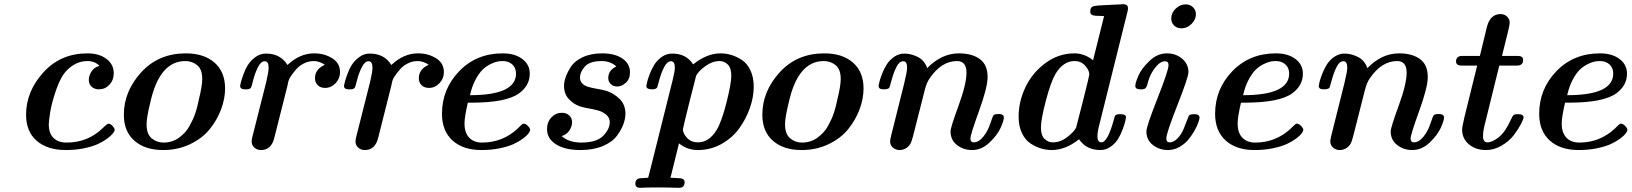

<svg xmlns="http://www.w3.org/2000/svg" viewBox="-20 -714 7886 928"><path d="M106 -159.2Q106 -272 189.5 -364Q272.9 -456.1 402.8 -456.1Q459 -456.1 494.4 -429.4Q529.8 -402.8 529.8 -359.9Q529.8 -326.7 508.8 -304.4Q487.8 -282.2 458 -282.2Q437 -282.2 423.1 -294.7Q409.2 -307.1 409.2 -328.1Q409.2 -347.2 421.6 -367.7Q434.1 -388.2 460.9 -396Q438 -418.9 402.8 -418.9Q347.7 -418.9 304.2 -375Q273.4 -344.2 251.2 -279.1Q229 -213.9 222.4 -170.9Q215.8 -127.9 215.8 -112.8Q215.8 -69.8 238.5 -47.4Q261.2 -24.9 301.8 -24.9Q405.8 -24.9 478 -96.2Q498 -116.2 504.9 -116.2Q513.7 -116.2 523.9 -105.2Q534.2 -94.2 534.2 -85.9Q534.2 -80.1 525.6 -69.1Q517.1 -58.1 498 -43.9Q479 -29.8 452.9 -17.8Q426.8 -5.9 386.5 2.7Q346.2 11.2 298.8 11.2Q209 11.2 157.5 -33.4Q106 -78.1 106 -159.2Z M578.6 -159.2Q578.6 -272 662.1 -364Q745.6 -456.1 878.4 -456.1Q965.3 -456.1 1016.6 -411.6Q1067.9 -367.2 1067.9 -286.1Q1067.9 -237.3 1048.8 -186Q1029.8 -134.8 994.1 -90.3Q958.5 -45.9 899.2 -17.3Q839.8 11.2 768.6 11.2Q681.6 11.2 630.1 -33.4Q578.6 -78.1 578.6 -159.2ZM688.5 -112.8Q688.5 -65.9 713.1 -45.4Q737.8 -24.9 770.5 -24.9Q792.5 -24.9 812 -31.5Q831.5 -38.1 846.7 -49.6Q861.8 -61 874.3 -74.5Q886.7 -87.9 896.2 -105.5Q905.8 -123 912.6 -137.9Q919.4 -152.8 925 -169.9Q930.7 -187 933.1 -198Q935.5 -209 938.5 -220.2L940.4 -230Q957.5 -297.9 957.5 -332Q957.5 -378.9 933.1 -398.9Q908.7 -418.9 875.5 -418.9Q749.5 -418.9 705.6 -214.8Q688.5 -147 688.5 -112.8Z M1140.6 -298.8Q1141.6 -304.7 1144 -315.4Q1146.5 -326.2 1156 -353Q1165.5 -379.9 1178.5 -400.4Q1191.4 -420.9 1214.4 -438Q1237.3 -455.1 1265.6 -455.1Q1335.4 -455.1 1369.6 -399.9Q1428.7 -456.1 1498.5 -456.1Q1547.4 -456.1 1585.4 -432.6Q1623.5 -409.2 1623.5 -365.2Q1623.5 -334.5 1602.1 -311.8Q1580.6 -289.1 1551.3 -289.1Q1528.3 -289.1 1515.4 -302.5Q1502.4 -315.9 1502.4 -335.9Q1502.4 -379.9 1550.3 -400.9Q1523.4 -418.9 1496.6 -418.9Q1471.7 -418.9 1449 -407.5Q1426.3 -396 1411.9 -379.4Q1397.5 -362.8 1388.9 -350.3Q1380.4 -337.9 1377.4 -331.1Q1373.5 -323.2 1369.6 -300.8L1306.6 -50.8Q1292.5 11.2 1241.7 11.2Q1222.7 11.2 1209.5 -0.5Q1196.3 -12.2 1196.3 -30.8Q1196.3 -39.6 1200.7 -56.2L1267.6 -320.8Q1278.8 -369.6 1278.3 -387.2Q1278.3 -418 1259.3 -418Q1241.2 -418 1226.8 -389.4Q1212.4 -360.8 1203.9 -326.9Q1195.3 -293 1193.4 -291Q1187.5 -282.2 1172.4 -282.2H1165.5Q1165 -282.2 1164.1 -282.2Q1140.6 -282.2 1140.6 -298.8Z M1642.6 -298.8Q1643.6 -304.7 1646 -315.4Q1648.4 -326.2 1658 -353Q1667.5 -379.9 1680.4 -400.4Q1693.4 -420.9 1716.3 -438Q1739.3 -455.1 1767.6 -455.1Q1837.4 -455.1 1871.6 -399.9Q1930.7 -456.1 2000.5 -456.1Q2049.3 -456.1 2087.4 -432.6Q2125.5 -409.2 2125.5 -365.2Q2125.5 -334.5 2104 -311.8Q2082.5 -289.1 2053.2 -289.1Q2030.3 -289.1 2017.3 -302.5Q2004.4 -315.9 2004.4 -335.9Q2004.4 -379.9 2052.2 -400.9Q2025.4 -418.9 1998.5 -418.9Q1973.6 -418.9 1950.9 -407.5Q1928.2 -396 1913.8 -379.4Q1899.4 -362.8 1890.9 -350.3Q1882.3 -337.9 1879.4 -331.1Q1875.5 -323.2 1871.6 -300.8L1808.6 -50.8Q1794.4 11.2 1743.7 11.2Q1724.6 11.2 1711.4 -0.5Q1698.2 -12.2 1698.2 -30.8Q1698.2 -39.6 1702.6 -56.2L1769.5 -320.8Q1780.8 -369.6 1780.3 -387.2Q1780.3 -418 1761.2 -418Q1743.2 -418 1728.8 -389.4Q1714.4 -360.8 1705.8 -326.9Q1697.3 -293 1695.3 -291Q1689.5 -282.2 1674.3 -282.2H1667.5Q1667 -282.2 1666 -282.2Q1642.6 -282.2 1642.6 -298.8Z M2116.2 -164.1Q2116.2 -283.2 2199.2 -369.6Q2282.2 -456.1 2410.2 -456.1Q2468.3 -456.1 2504.4 -429Q2540.5 -401.9 2540.5 -357.9Q2540.5 -300.8 2489.3 -263.2Q2428.2 -218.3 2263.2 -217.8H2241.2Q2225.1 -147.9 2225.1 -117.2Q2225.1 -72.3 2247.8 -48.6Q2270.5 -24.9 2310.1 -24.9Q2409.2 -24.9 2482.4 -92.8Q2486.3 -96.7 2490.7 -101.3Q2495.1 -106 2497.8 -107.9Q2500.5 -109.9 2502.9 -112.5Q2505.4 -115.2 2507.3 -115.7Q2509.3 -116.2 2512.2 -116.2Q2521 -116.2 2531.7 -105.2Q2542.5 -94.2 2542.5 -85.9Q2542.5 -80.1 2534.4 -69.1Q2526.4 -58.1 2507.3 -43.9Q2488.3 -29.8 2462.4 -17.8Q2436.5 -5.9 2395.5 2.7Q2354.5 11.2 2307.1 11.2Q2218.3 11.2 2167.2 -34.9Q2116.2 -81.1 2116.2 -164.1ZM2251.5 -253.9Q2474.1 -253.9 2474.1 -358.4Q2474.1 -385.7 2456.3 -402.3Q2438.5 -418.9 2410.2 -418.9Q2397.9 -418.9 2384.5 -416.5Q2371.1 -414.1 2350.6 -404.1Q2330.1 -394 2312.7 -377.4Q2295.4 -360.8 2278.3 -328.9Q2261.2 -296.9 2251.5 -253.9Z M2624 -89.8Q2624 -124 2645 -146.5Q2666 -168.9 2695.8 -168.9Q2717.8 -168.9 2731.4 -156Q2745.1 -143.1 2745.1 -123Q2745.1 -105 2733.2 -85Q2721.2 -64.9 2694.8 -56.2Q2729 -25.4 2788.1 -24.9Q2864.3 -24.9 2895.8 -57.9Q2927.2 -90.8 2927.2 -123Q2927.2 -145 2910.2 -159.4Q2893.1 -173.8 2873 -179.4Q2853 -185.1 2823.5 -190.4Q2793.9 -195.8 2782.2 -200.2Q2753.4 -210 2729.7 -234.9Q2706.1 -259.8 2706.1 -298.8Q2706.1 -316.9 2713.6 -339.8Q2721.2 -362.8 2739 -390.9Q2756.8 -418.9 2796.4 -437.5Q2835.9 -456.1 2891.1 -456.1Q2952.1 -456.1 2988.5 -430.9Q3024.9 -405.8 3024.9 -365.2Q3024.9 -332 3004.9 -314Q2984.9 -295.9 2962.9 -295.9Q2943.8 -295.9 2931.9 -307.9Q2919.9 -319.8 2919.9 -336.9Q2919.9 -374 2959 -393.1Q2930.2 -418.9 2888.2 -418.9Q2830.1 -418.9 2806.6 -392.1Q2783.2 -365.2 2783.2 -339.8Q2783.2 -322.8 2793 -312Q2804.2 -299.8 2822 -294.4Q2839.8 -289.1 2867.4 -284.4Q2895 -279.8 2914.1 -273.9Q2947.3 -262.7 2975.1 -235.4Q3002.9 -208 3002.9 -164.1Q3002.9 -141.1 2993.4 -114.5Q2983.9 -87.9 2961.9 -57.9Q2939.9 -27.8 2894 -8.3Q2848.1 11.2 2785.2 11.2Q2710.9 11.2 2667.5 -16.4Q2624 -43.9 2624 -89.8Z M3050.8 173.8Q3050.8 147 3081.1 147H3084Q3092.8 147 3112.8 145Q3114.7 136.2 3119.9 117.7Q3125 99.1 3127 89.8L3231 -326.2Q3242.2 -371.1 3241.7 -388.2Q3241.7 -418 3222.7 -418Q3204.6 -418 3190.2 -389.9Q3175.8 -361.8 3166.7 -327.9Q3157.7 -293.9 3156.7 -292Q3150.9 -282.2 3132.8 -282.2Q3104 -282.2 3104 -297.9Q3104 -300.8 3107.4 -315.9Q3110.8 -331.1 3119.9 -355Q3128.9 -378.9 3142.3 -400.9Q3155.8 -422.9 3178.7 -439Q3201.7 -455.1 3229 -455.1Q3296.9 -455.1 3330.1 -402.8Q3397 -456.1 3461.9 -456.1Q3488.8 -456.1 3514.4 -448.5Q3540 -440.9 3565.9 -424.1Q3591.8 -407.2 3607.4 -373.5Q3623 -339.8 3623 -294.9Q3623 -245.1 3604.5 -192.1Q3585.9 -139.2 3553 -93.5Q3520 -47.9 3467.5 -18.3Q3415 11.2 3353 11.2Q3301.3 11.2 3261.7 -21L3220.7 145Q3244.6 147 3257.8 147Q3288.6 147 3289.1 166Q3289.1 193.8 3261.7 193.8Q3258.8 193.8 3245.4 193.4Q3231.9 192.9 3208.5 192.4Q3185.1 191.9 3157.7 191.9Q3127.9 191.9 3109.4 192.4Q3090.8 192.9 3083.7 193.4Q3076.7 193.8 3074.7 193.8Q3050.8 193.8 3050.8 173.8ZM3280.8 -88.9Q3280.8 -68.8 3300.8 -47.4Q3320.8 -25.9 3353 -25.9Q3407.2 -25.9 3443.8 -85.9Q3468.8 -127.9 3491.7 -219.5Q3514.6 -311 3514.6 -348.1Q3514.6 -386.2 3497.3 -402.6Q3480 -418.9 3458 -418.9Q3422.9 -418.9 3389.4 -394.5Q3356 -370.1 3344.7 -348.1Q3342.8 -343.3 3311.8 -219Q3280.8 -94.7 3280.8 -88.9Z M3664.6 -159.2Q3664.6 -272 3748 -364Q3831.5 -456.1 3964.4 -456.1Q4051.3 -456.1 4102.5 -411.6Q4153.8 -367.2 4153.8 -286.1Q4153.8 -237.3 4134.8 -186Q4115.7 -134.8 4080.1 -90.3Q4044.4 -45.9 3985.1 -17.3Q3925.8 11.2 3854.5 11.2Q3767.6 11.2 3716.1 -33.4Q3664.6 -78.1 3664.6 -159.2ZM3774.4 -112.8Q3774.4 -65.9 3799.1 -45.4Q3823.7 -24.9 3856.4 -24.9Q3878.4 -24.9 3897.9 -31.5Q3917.5 -38.1 3932.6 -49.6Q3947.8 -61 3960.2 -74.5Q3972.7 -87.9 3982.2 -105.5Q3991.7 -123 3998.5 -137.9Q4005.4 -152.8 4011 -169.9Q4016.6 -187 4019 -198Q4021.5 -209 4024.4 -220.2L4026.4 -230Q4043.5 -297.9 4043.5 -332Q4043.5 -378.9 4019 -398.9Q3994.6 -418.9 3961.4 -418.9Q3835.4 -418.9 3791.5 -214.8Q3774.4 -147 3774.4 -112.8Z M4226.6 -298.8Q4226.6 -301.8 4230 -316.4Q4233.4 -331.1 4242.4 -355Q4251.5 -378.9 4264.9 -400.9Q4278.3 -422.9 4301.3 -439Q4324.2 -455.1 4351.6 -455.1Q4382.3 -455.1 4415.3 -439Q4448.2 -422.9 4461.4 -384.8Q4530.3 -455.6 4614.3 -456.1Q4678.2 -456.1 4715.8 -428.5Q4753.4 -400.9 4753.4 -341.8Q4753.4 -292 4711.9 -177.5Q4670.4 -63 4670.4 -44.9Q4670.4 -25.9 4686.5 -25.9Q4710.4 -25.9 4733.4 -54.2Q4754.4 -80.1 4766.4 -116.9Q4778.3 -153.8 4783.2 -158.2Q4791 -163.1 4806.6 -163.1Q4831.5 -163.1 4832 -146Q4832 -130.9 4816.2 -95.9Q4800.3 -61 4762.5 -24.9Q4724.6 11.2 4678.2 11.2Q4637.2 11.2 4605.7 -12.9Q4574.2 -37.1 4574.2 -79.1Q4574.2 -97.2 4612.8 -202.6Q4651.4 -308.1 4651.4 -362.8Q4651.4 -418.9 4605.5 -418.9Q4530.3 -418.9 4473.6 -335.9Q4458.5 -314 4450.2 -280.8Q4400.4 -84 4392.8 -54.9Q4385.3 -25.9 4378.4 -16.1Q4359.4 10.7 4327.6 11.2Q4309.6 11.2 4295.9 -0.5Q4282.2 -12.2 4282.2 -30.8Q4282.2 -37.6 4287.6 -60.1L4350.6 -312Q4364.7 -370.1 4364.3 -388.2Q4364.3 -418 4345.2 -418Q4326.2 -418 4312.3 -389.4Q4298.3 -360.8 4289.3 -326.9Q4280.3 -293 4278.3 -290Q4272.5 -282.2 4251.5 -282.2Q4251 -282.2 4250 -282.2Q4226.6 -282.2 4226.6 -298.8Z M4903.3 -149.9Q4903.3 -223.1 4936.3 -292.5Q4969.2 -361.8 5032.7 -408.9Q5096.2 -456.1 5173.3 -456.1Q5221.2 -456.1 5263.2 -422.9L5316.4 -636.2Q5307.6 -637.2 5294.9 -637.2Q5282.2 -637.2 5275.9 -637.7Q5269.5 -638.2 5262.5 -640.1Q5255.4 -642.1 5252.4 -646.5Q5249.5 -650.9 5249.5 -659.2Q5249.5 -679.2 5264.4 -683.6Q5279.3 -688 5333.5 -689.9Q5371.6 -691.9 5395.5 -692.9Q5397.5 -692.9 5401.9 -693.4Q5406.2 -693.8 5408.2 -693.8Q5432.1 -693.8 5432.1 -673.8Q5432.1 -668 5430.2 -660.2L5296.4 -123Q5284.2 -79.1 5284.2 -55.2Q5284.2 -26.4 5303.2 -25.9Q5334 -25.9 5364.3 -138.2Q5367.2 -154.3 5373.3 -158.2Q5379.4 -162.1 5390.1 -162.1H5396.5Q5422.4 -162.1 5422.4 -147Q5422.4 -144 5418.9 -128.9Q5415.5 -113.8 5406.5 -89.4Q5397.5 -64.9 5384.3 -43Q5371.1 -21 5348.1 -4.9Q5325.2 11.2 5298.3 11.2Q5230.5 11.2 5195.3 -41Q5131.3 10.7 5063.5 11.2Q5037.6 11.2 5012 3.7Q4986.3 -3.9 4960.9 -20.5Q4935.5 -37.1 4919.4 -70.6Q4903.3 -104 4903.3 -149.9ZM5011.2 -97.2Q5011.2 -59.1 5028.8 -42.5Q5046.4 -25.9 5068.4 -25.9Q5105.5 -25.9 5138.4 -51.5Q5171.4 -77.1 5181.2 -97.2Q5183.1 -102.1 5214.1 -225.1Q5245.1 -348.1 5245.1 -354Q5245.1 -374 5225.1 -396.5Q5205.1 -418.9 5173.3 -418.9Q5119.1 -418.9 5081.5 -356.9Q5058.6 -316.9 5034.9 -227.1Q5011.2 -137.2 5011.2 -97.2Z M5467.3 -298.8Q5467.3 -314 5482.7 -348.9Q5498 -383.8 5536.1 -419.9Q5574.2 -456.1 5620.1 -456.1Q5663.1 -456.1 5693.6 -430.4Q5724.1 -404.8 5724.1 -365.2Q5724.1 -341.3 5670.7 -205.6Q5617.2 -69.8 5617.2 -44.9Q5617.2 -25.9 5633.3 -25.9Q5653.3 -25.9 5671.6 -45.4Q5689.9 -64.9 5699.5 -87.4Q5709 -109.9 5717 -131.8Q5725.1 -153.8 5726.1 -154.8Q5731.9 -161.6 5747.1 -162.1H5752.9Q5776.9 -162.1 5777.8 -146Q5777.8 -139.2 5772 -122.1Q5766.1 -105 5753.2 -82Q5740.2 -59.1 5723.1 -38.6Q5706.1 -18.1 5680.2 -3.4Q5654.3 11.2 5625 11.2Q5584 11.2 5552.5 -12.9Q5521 -37.1 5521 -79.1Q5521 -103 5574.5 -238.5Q5627.9 -374 5627.9 -398.9Q5627.9 -418 5611.3 -418Q5586.4 -418 5560.1 -382.8Q5544.9 -361.8 5536.6 -340.8Q5528.3 -319.8 5526.1 -308.3Q5523.9 -296.9 5518.1 -289.6Q5512.2 -282.2 5498 -282.2H5493.2Q5492.7 -282.2 5491.7 -282.2Q5467.3 -282.2 5467.3 -298.8ZM5641.1 -625Q5641.1 -651.9 5662.6 -672.4Q5684.1 -692.9 5710.9 -692.9Q5731.9 -692.9 5746.1 -679Q5760.3 -665 5760.3 -645Q5760.3 -620.1 5739.3 -598.6Q5718.3 -577.1 5689.9 -577.1Q5668.9 -577.1 5655 -590.6Q5641.1 -604 5641.1 -625Z M5853 -164.1Q5853 -283.2 5936 -369.6Q6019 -456.1 6147 -456.1Q6205.1 -456.1 6241.2 -429Q6277.3 -401.9 6277.3 -357.9Q6277.3 -300.8 6226.1 -263.2Q6165 -218.3 6000 -217.8H5978Q5961.9 -147.9 5961.9 -117.2Q5961.9 -72.3 5984.6 -48.6Q6007.3 -24.9 6046.9 -24.9Q6146 -24.9 6219.2 -92.8Q6223.1 -96.7 6227.5 -101.3Q6231.9 -106 6234.6 -107.9Q6237.3 -109.9 6239.7 -112.5Q6242.2 -115.2 6244.1 -115.7Q6246.1 -116.2 6249 -116.2Q6257.8 -116.2 6268.6 -105.2Q6279.3 -94.2 6279.3 -85.9Q6279.3 -80.1 6271.2 -69.1Q6263.2 -58.1 6244.1 -43.9Q6225.1 -29.8 6199.2 -17.8Q6173.3 -5.9 6132.3 2.7Q6091.3 11.2 6043.9 11.2Q5955.1 11.2 5904.1 -34.9Q5853 -81.1 5853 -164.1ZM5988.3 -253.9Q6210.9 -253.9 6210.9 -358.4Q6210.9 -385.7 6193.1 -402.3Q6175.3 -418.9 6147 -418.9Q6134.8 -418.9 6121.3 -416.5Q6107.9 -414.1 6087.4 -404.1Q6066.9 -394 6049.6 -377.4Q6032.2 -360.8 6015.1 -328.9Q5998 -296.9 5988.3 -253.9Z M6354 -298.8Q6354 -301.8 6357.4 -316.4Q6360.8 -331.1 6369.9 -355Q6378.9 -378.9 6392.3 -400.9Q6405.8 -422.9 6428.7 -439Q6451.7 -455.1 6479 -455.1Q6509.8 -455.1 6542.7 -439Q6575.7 -422.9 6588.9 -384.8Q6657.7 -455.6 6741.7 -456.1Q6805.7 -456.1 6843.3 -428.5Q6880.9 -400.9 6880.9 -341.8Q6880.9 -292 6839.4 -177.5Q6797.9 -63 6797.9 -44.9Q6797.9 -25.9 6814 -25.9Q6837.9 -25.9 6860.8 -54.2Q6881.8 -80.1 6893.8 -116.9Q6905.8 -153.8 6910.6 -158.2Q6918.5 -163.1 6934.1 -163.1Q6959 -163.1 6959.5 -146Q6959.5 -130.9 6943.6 -95.9Q6927.7 -61 6889.9 -24.9Q6852.1 11.2 6805.7 11.2Q6764.6 11.2 6733.2 -12.9Q6701.7 -37.1 6701.7 -79.1Q6701.7 -97.2 6740.2 -202.6Q6778.8 -308.1 6778.8 -362.8Q6778.8 -418.9 6732.9 -418.9Q6657.7 -418.9 6601.1 -335.9Q6585.9 -314 6577.6 -280.8Q6527.8 -84 6520.3 -54.9Q6512.7 -25.9 6505.9 -16.1Q6486.8 10.7 6455.1 11.2Q6437 11.2 6423.3 -0.5Q6409.7 -12.2 6409.7 -30.8Q6409.7 -37.6 6415 -60.1L6478 -312Q6492.2 -370.1 6491.7 -388.2Q6491.7 -418 6472.7 -418Q6453.6 -418 6439.7 -389.4Q6425.8 -360.8 6416.7 -326.9Q6407.7 -293 6405.8 -290Q6399.9 -282.2 6378.9 -282.2Q6378.4 -282.2 6377.4 -282.2Q6354 -282.2 6354 -298.8Z M7017.6 -417Q7017.6 -442.9 7045.9 -443.8H7132.8Q7140.6 -479 7167 -585Q7183.1 -646 7232.9 -646Q7251 -646 7263.9 -634Q7276.9 -622.1 7276.9 -604Q7276.9 -596.2 7270.3 -568.1Q7263.7 -540 7253.7 -500.5Q7243.7 -460.9 7239.7 -443.8H7314.9Q7341.8 -443.8 7341.8 -424.8Q7341.8 -397.9 7314 -397H7226.6L7159.7 -126Q7147.5 -81.1 7147.9 -55.2Q7147.9 -26.4 7168.9 -25.9Q7192.9 -25.9 7224.9 -51.5Q7256.8 -77.1 7283.7 -138.2Q7288.6 -147.9 7291.3 -152.6Q7293.9 -157.2 7298.8 -159.7Q7303.7 -162.1 7311.5 -162.1H7317.9Q7343.8 -162.1 7343.8 -147Q7343.8 -138.2 7330.8 -113.5Q7317.9 -88.9 7296.4 -60.5Q7274.9 -32.2 7238.3 -10.5Q7201.7 11.2 7162.6 11.2Q7112.8 11.2 7079.8 -16.4Q7046.9 -43.9 7046.9 -87.9Q7046.9 -100.1 7058.6 -149.9L7119.6 -397H7043.9Q7017.6 -397 7017.6 -417Z M7419.4 -164.1Q7419.4 -283.2 7502.4 -369.6Q7585.4 -456.1 7713.4 -456.1Q7771.5 -456.1 7807.6 -429Q7843.8 -401.9 7843.8 -357.9Q7843.8 -300.8 7792.5 -263.2Q7731.4 -218.3 7566.4 -217.8H7544.4Q7528.3 -147.9 7528.3 -117.2Q7528.3 -72.3 7551 -48.6Q7573.7 -24.9 7613.3 -24.9Q7712.4 -24.9 7785.6 -92.8Q7789.6 -96.7 7793.9 -101.3Q7798.3 -106 7801 -107.9Q7803.7 -109.9 7806.2 -112.5Q7808.6 -115.2 7810.5 -115.7Q7812.5 -116.2 7815.4 -116.2Q7824.2 -116.2 7835 -105.2Q7845.7 -94.2 7845.7 -85.9Q7845.7 -80.1 7837.6 -69.1Q7829.6 -58.1 7810.5 -43.9Q7791.5 -29.8 7765.6 -17.8Q7739.7 -5.9 7698.7 2.7Q7657.7 11.2 7610.4 11.2Q7521.5 11.2 7470.5 -34.9Q7419.4 -81.1 7419.4 -164.1ZM7554.7 -253.9Q7777.3 -253.9 7777.3 -358.4Q7777.3 -385.7 7759.5 -402.3Q7741.7 -418.9 7713.4 -418.9Q7701.2 -418.9 7687.7 -416.5Q7674.3 -414.1 7653.8 -404.1Q7633.3 -394 7616 -377.4Q7598.6 -360.8 7581.5 -328.9Q7564.5 -296.9 7554.7 -253.9Z"/></svg>

Font: CMU Serif
Style: BoldItalic
Weight: 700
Italic angle: -14.04°
Version: Version 0.7.0